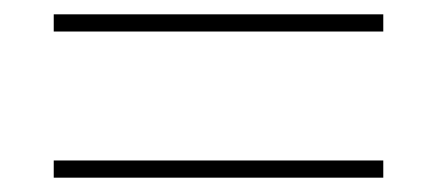

<svg xmlns="http://www.w3.org/2000/svg" viewBox="-20 -487 610 268"><path d="M55 -443V-467H515V-443ZM55 -239V-263H515V-239Z"/></svg>

Font: Noto Sans Cherokee Thin
Style: Regular
Weight: 100
Designer: Monotype Design Team
Foundry: Monotype Imaging Inc.
Version: Version 2.001; ttfautohint (v1.8.4.7-5d5b)